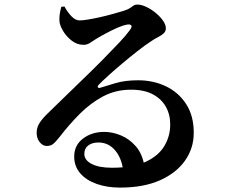

<svg xmlns="http://www.w3.org/2000/svg" viewBox="-20 -785 1040 850"><path d="M511.6 45.5Q453.7 45.5 407.6 29.1Q361.5 12.7 335 -18Q308.5 -48.7 308.5 -91.9Q308.5 -141.8 347.3 -171.4Q386.2 -201.1 441.6 -201.1Q477.7 -201.1 515.3 -185.6Q552.8 -170.2 581.8 -136.8Q610.8 -103.3 619.6 -48.3L525.3 -30.6Q518.3 -86 489 -120.1Q459.7 -154.2 415.6 -154.2Q387.4 -154.2 370.4 -140.8Q353.3 -127.4 353.3 -103.9Q353.3 -75.9 385.9 -59.2Q418.4 -42.4 475.5 -42.4Q568.6 -42.4 625.2 -68.8Q681.8 -95.2 707.5 -138.5Q733.3 -181.9 733.5 -231.9Q734.1 -276.6 714.6 -311.7Q695.2 -346.8 656.8 -367.3Q618.4 -387.9 560.5 -387.9Q491.9 -387.9 436.3 -358.2Q380.6 -328.6 333.3 -281.1Q286 -233.6 243.3 -178.1Q225.1 -155 213.8 -146.6Q202.6 -138.2 184.4 -138.9Q167.9 -139.7 154.3 -157.5Q140.7 -175.4 142.5 -203.5Q144.2 -224 156.3 -242.5Q168.3 -261 193 -284.7Q222.5 -313.3 262.7 -352.5Q302.8 -391.8 347.2 -434.4Q391.5 -477 432.5 -518.5Q473.5 -560 505.7 -594.1Q537.9 -628.3 553.3 -649.7Q566.3 -666.5 561.3 -672.4Q556.2 -678.3 543.8 -676.3Q525.2 -673.3 500.3 -662.4Q475.5 -651.4 450.9 -638.3Q426.2 -625.3 406.9 -613.6Q392.9 -605 379.4 -595.8Q366 -586.5 349.9 -586.5Q321 -586.5 297.3 -605.2Q273.5 -623.8 259.1 -648.2Q244.7 -672.7 243.3 -690.1Q242.3 -707.6 244.4 -722.1Q246.6 -736.6 251.3 -754.7L265.4 -756.3Q277.8 -732.6 295.7 -713.6Q313.6 -694.6 332.6 -694.6Q346.2 -694.6 370.7 -698.7Q395.2 -702.7 424.1 -709.2Q453 -715.8 480.3 -723.4Q507.6 -731.1 528 -737.2Q547.7 -743.6 556.5 -749.9Q565.4 -756.2 571.6 -760.5Q577.8 -764.8 587.9 -764.8Q605.7 -764.8 627.4 -754.6Q649.1 -744.4 668.9 -728.2Q688.6 -712 701.5 -693.8Q714.3 -675.5 714.3 -659.5Q714.3 -645.9 703.9 -636.7Q693.5 -627.4 677.9 -619.7Q662.2 -612 645.7 -600.1Q620.9 -584.1 588.1 -558.3Q555.3 -532.6 521.8 -504.4Q488.2 -476.2 460.6 -451.2Q433 -426.2 418.6 -411.3Q410.2 -402.9 413.3 -398.6Q416.4 -394.2 423.9 -396.5Q448.8 -404.2 491.1 -416.9Q533.4 -429.6 591.3 -429.6Q659 -429.6 715.2 -402.6Q771.4 -375.6 804.8 -323.1Q838.3 -270.7 837.7 -195.7Q837.5 -128.4 799 -73.8Q760.6 -19.1 688 13.2Q615.3 45.5 511.6 45.5Z"/></svg>

Font: Noto Serif SC ExtraLight
Style: Regular
Weight: 200
Designer: Ryoko NISHIZUKA 西塚涼子 (kana & ideographs); Frank Grießhammer (Latin, Greek & Cyrillic); Wenlong ZHANG 张文龙 (bopomofo); San
Foundry: Adobe
Version: Version 2.002-H1;hotconv 1.1.0;makeotfexe 2.6.0